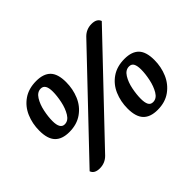

<svg xmlns="http://www.w3.org/2000/svg" viewBox="-133 -956 1252 1252"><g transform="rotate(-45 492.5 -330.5)"><path d="M177 22Q128 22 116 -12L722 -649Q756 -683 804 -683Q853 -683 865 -649L259 -12Q225 22 177 22ZM204 -286Q137 -286 104 -321Q71 -356 71 -431Q71 -496 95 -552Q119 -608 167.5 -641.5Q216 -675 286 -675Q353 -675 386 -641Q419 -607 419 -532Q419 -468 395.5 -412Q372 -356 323 -321Q274 -286 204 -286ZM314 -549Q314 -619 272 -619Q239 -619 217.5 -584.5Q196 -550 186 -502.5Q176 -455 176 -415Q176 -343 218 -343Q251 -343 272.5 -378.5Q294 -414 304 -462Q314 -510 314 -549ZM713 19Q646 19 613 -16Q580 -51 580 -126Q580 -191 604 -247Q628 -303 676.5 -336.5Q725 -370 795 -370Q862 -370 895 -336Q928 -302 928 -227Q928 -163 904 -107Q880 -51 831.5 -16Q783 19 713 19ZM823 -244Q823 -278 813.5 -296Q804 -314 781 -314Q748 -314 726.5 -279.5Q705 -245 695.5 -197.5Q686 -150 686 -110Q686 -75 695.5 -56.5Q705 -38 728 -38Q761 -38 782 -73.5Q803 -109 813 -157Q823 -205 823 -244Z"/></g></svg>

Font: Sansita Medium Italic
Style: Regular
Weight: 500
Italic angle: -11°
Designer: Pablo Cosgaya
Foundry: Omnibus-Type
Version: Version 1.006